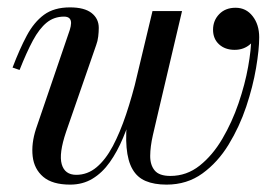

<svg xmlns="http://www.w3.org/2000/svg" viewBox="-20 -490 757 520"><path d="M431 10Q397.5 10 374.5 0.2Q351.5 -9.5 338.8 -31.8Q326 -54 322.8 -90.5Q319.5 -127 326 -180L393 -460H473L408.5 -186Q401 -154.5 394 -123.8Q387 -93 386.8 -68.2Q386.5 -43.5 398.8 -28.5Q411 -13.5 441.5 -13.5Q485.5 -13.5 520.8 -41.5Q556 -69.5 582.2 -114.2Q608.5 -159 626 -210.2Q643.5 -261.5 652 -309Q660.5 -356.5 660.5 -389Q660.5 -414.5 651 -431.8Q641.5 -449 618 -449V-468Q637 -468 649.8 -458.5Q662.5 -449 669 -436.2Q675.5 -423.5 675.5 -412Q675.5 -386 658 -370.5Q640.5 -355 615.5 -355Q589.5 -355 573.2 -370Q557 -385 557 -409.5Q557 -434.5 573.8 -451.8Q590.5 -469 618 -469Q646.5 -469 664.2 -446.2Q682 -423.5 682 -389Q682 -356 673.5 -305.8Q665 -255.5 646.8 -201Q628.5 -146.5 599.2 -98.5Q570 -50.5 528.2 -20.2Q486.5 10 431 10ZM170 10Q122 10 97.2 -11Q72.5 -32 68.5 -66.5Q64.5 -101 77.5 -141L169 -409Q170.5 -413.5 171.5 -418.8Q172.5 -424 172.5 -427.5Q172.5 -445 153.5 -445Q126.5 -445 106.5 -428.8Q86.5 -412.5 69.2 -380.5Q52 -348.5 33 -300.5L14 -307Q33 -357 52.5 -393.5Q72 -430 99.2 -450Q126.5 -470 169.5 -470Q208.5 -470 228 -454.8Q247.5 -439.5 247.5 -414.5Q247.5 -403.5 246 -391Q244.5 -378.5 240.5 -368L159 -133Q139 -74 147.2 -45.2Q155.5 -16.5 186.5 -16.5Q217 -16.5 241.5 -37Q266 -57.5 285.5 -94.2Q305 -131 321.5 -180.2Q338 -229.5 352 -287H366.5Q355 -241 342 -197.5Q329 -154 313.2 -116.5Q297.5 -79 277.2 -50.5Q257 -22 230.5 -6Q204 10 170 10Z"/></svg>

Font: Bodoni Moda SC 11pt
Style: Italic
Weight: 400
Italic angle: -13°
Version: Version 2.005